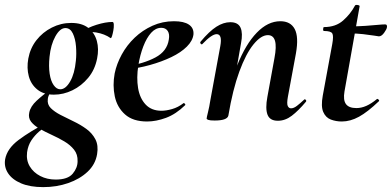

<svg xmlns="http://www.w3.org/2000/svg" viewBox="-67 -486 1607 787"><path d="M110 281Q56 281 19.5 265.5Q-17 250 -34 224Q-51 198 -46 167Q-38 123 9.5 87.5Q57 52 123 18L130 26Q112 37 93.5 53Q75 69 61.5 89.5Q48 110 44 138Q40 171 55 196Q70 221 98 235.5Q126 250 161 250Q211 250 231 226Q251 202 251 175Q252 147 236.5 127.5Q221 108 196.5 93.5Q172 79 145.5 67Q119 55 96 42Q73 29 60.5 13Q48 -3 53 -25Q58 -50 83.5 -73.5Q109 -97 145 -123L152 -116Q143 -112 136.5 -101.5Q130 -91 129 -80Q126 -58 141 -43Q156 -28 181 -15Q206 -2 234.5 11.5Q263 25 287 42.5Q311 60 324 85Q337 110 331 146Q324 188 292 218Q260 248 212.5 264.5Q165 281 110 281ZM154 -98Q112 -98 86 -119Q60 -140 51 -173.5Q42 -207 49 -246Q57 -289 82.5 -321.5Q108 -354 145.5 -373Q183 -392 225 -392Q269 -392 295 -371.5Q321 -351 330 -318Q339 -285 331 -246Q322 -200 294.5 -167Q267 -134 230 -116Q193 -98 154 -98ZM180 -120Q202 -120 220.5 -152Q239 -184 244 -237Q247 -265 244.5 -296Q242 -327 231.5 -349Q221 -371 201 -371Q179 -371 160 -337Q141 -303 136 -253Q132 -214 136.5 -184Q141 -154 153 -137Q165 -120 180 -120ZM263 -346 262 -353Q292 -373 329 -384.5Q366 -396 394 -396Q399 -396 399.5 -385Q400 -374 397.5 -360.5Q395 -347 392 -337.5Q389 -328 386 -330Q362 -347 327 -353Q292 -359 263 -346Z M536 12Q478 12 445.5 -17Q413 -46 403.5 -91Q394 -136 403 -185Q411 -224 432 -262.5Q453 -301 485 -331.5Q517 -362 558 -380.5Q599 -399 646 -399Q687 -399 707.5 -385Q728 -371 726 -345Q723 -319 699 -295Q675 -271 635.5 -252Q596 -233 547.5 -219.5Q499 -206 449 -201L451 -214Q522 -225 570 -250.5Q618 -276 625 -324Q629 -346 620.5 -359Q612 -372 594 -372Q571 -372 552.5 -351.5Q534 -331 520.5 -296Q507 -261 500 -218Q492 -167 499 -125Q506 -83 530 -57.5Q554 -32 595 -32Q614 -32 638.5 -39Q663 -46 685 -63Q687 -65 690.5 -61Q694 -57 692 -55Q654 -18 613.5 -3Q573 12 536 12Z M1072 9Q1039 9 1029.5 -16Q1020 -41 1029 -89L1058 -248Q1076 -342 1031 -342Q1003 -342 972 -304Q941 -266 914 -192.5Q887 -119 869 -12L851 -13Q871 -132 905.5 -218.5Q940 -305 985.5 -352Q1031 -399 1082 -399Q1124 -399 1141 -367Q1158 -335 1146 -267L1113 -89Q1108 -61 1112.5 -51.5Q1117 -42 1126 -42Q1137 -42 1150 -52Q1163 -62 1179 -77Q1182 -81 1186 -77Q1190 -73 1187 -69Q1156 -32 1129 -11.5Q1102 9 1072 9ZM813 8Q794 8 787 5.5Q780 3 780 0Q780 -4 785.5 -26Q791 -48 795 -74L836 -297Q845 -346 821 -346Q811 -346 796.5 -336Q782 -326 763 -306Q760 -302 756 -306.5Q752 -311 755 -315Q791 -358 820 -376.5Q849 -395 877 -395Q909 -395 919 -372.5Q929 -350 921 -309L869 -12Q864 8 813 8Z M1334 12Q1310 12 1289 4Q1268 -4 1258 -27Q1248 -50 1256 -94L1295 -306Q1301 -339 1295 -349Q1289 -359 1261 -359Q1257 -359 1257.5 -367Q1258 -375 1261 -375Q1309 -375 1339.5 -402Q1370 -429 1388 -463Q1390 -467 1399 -465.5Q1408 -464 1407 -460L1345 -111Q1339 -76 1351 -59.5Q1363 -43 1394 -43Q1414 -43 1434.5 -52Q1455 -61 1478 -80Q1480 -82 1484.5 -78Q1489 -74 1486 -71Q1440 -27 1404.5 -7.5Q1369 12 1334 12ZM1486 -337Q1485 -337 1466.5 -340Q1448 -343 1421.5 -346Q1395 -349 1367 -349L1369 -378Q1403 -378 1431 -380Q1459 -382 1480 -384Q1501 -386 1512 -386Q1517 -386 1518.5 -382Q1520 -378 1519 -374Q1518 -366 1507.5 -351.5Q1497 -337 1486 -337Z"/></svg>

Font: Cormorant Garamond Light
Style: Bold Italic
Weight: 700
Italic angle: -10°
Version: Version 4.001